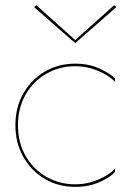

<svg xmlns="http://www.w3.org/2000/svg" viewBox="-20 -718 528 748"><path d="M273 -562 425 -698 433 -690 273 -550 113 -690 121 -698ZM50 -230Q50 -163 79.5 -111Q109 -59 160 -29.5Q211 0 273 0Q310 0 341.5 -10.5Q373 -21 395.5 -35Q418 -49 428 -61V-48Q412 -29 370 -9.5Q328 10 273 10Q207 10 154.5 -21Q102 -52 71 -106.5Q40 -161 40 -230Q40 -300 71 -354Q102 -408 154.5 -439Q207 -470 273 -470Q328 -470 370 -450Q412 -430 428 -412V-399Q418 -411 395.5 -425Q373 -439 341.5 -449.5Q310 -460 273 -460Q211 -460 160 -430.5Q109 -401 79.5 -349Q50 -297 50 -230Z"/></svg>

Font: Jost* Hairline
Style: Regular
Weight: 100
Version: Version 3.7